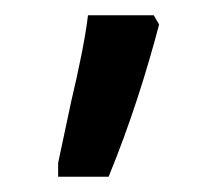

<svg xmlns="http://www.w3.org/2000/svg" viewBox="-20 -834 278 251"><path d="M56 -603H122C150 -671 172 -741 188 -802L181 -814H95C92 -787 83 -743 73 -701L56 -621Z"/></svg>

Font: Noto Serif Armenian SemiCondensed SemiBold
Style: Regular
Weight: 600
Width: 4
Designer: Monotype Design Team
Foundry: Monotype Imaging Inc.
Version: Version 2.008